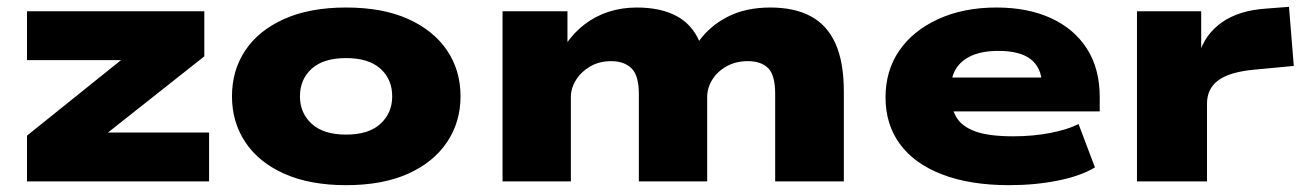

<svg xmlns="http://www.w3.org/2000/svg" viewBox="-20 -531 3817 562"><path d="M59 0V-134L394 -403L391 -355H59V-498H578V-366L239 -98L242 -143H592V0Z M993 11Q887 11 812 -22.5Q737 -56 698 -115Q659 -174 659 -249Q659 -325 698 -383.5Q737 -442 812 -475.5Q887 -509 993 -509Q1100 -509 1174.5 -475.5Q1249 -442 1288.5 -383.5Q1328 -325 1328 -249Q1328 -174 1288.5 -115Q1249 -56 1174.5 -22.5Q1100 11 993 11ZM993 -137Q1059 -137 1093.5 -168.5Q1128 -200 1128 -249Q1128 -299 1093.5 -330Q1059 -361 993 -361Q927 -361 892.5 -330Q858 -299 858 -249Q858 -200 892.5 -168.5Q927 -137 993 -137Z M1451 0V-498H1641V-401H1636Q1660 -436 1691.5 -460Q1723 -484 1761.5 -496.5Q1800 -509 1844 -509Q1913 -509 1959.5 -484.5Q2006 -460 2028 -408H2024Q2057 -455 2110 -482Q2163 -509 2235 -509Q2305 -509 2353 -483.5Q2401 -458 2425.5 -403.5Q2450 -349 2450 -262V0H2249V-256Q2249 -311 2228.5 -331.5Q2208 -352 2169 -352Q2134 -352 2107 -337Q2080 -322 2065 -298Q2050 -274 2050 -247V0H1850V-256Q1850 -310 1828.5 -331Q1807 -352 1769 -352Q1734 -352 1707.5 -336.5Q1681 -321 1666 -297Q1651 -273 1651 -247V0Z M2934 11Q2819 11 2737.5 -20.5Q2656 -52 2614 -109.5Q2572 -167 2572 -246Q2572 -324 2612 -382.5Q2652 -441 2726 -475Q2800 -509 2897 -509Q2988 -509 3056 -478Q3124 -447 3161.5 -388.5Q3199 -330 3199 -247V-205H2736V-304H3051L3030 -286Q3028 -334 2996.5 -358Q2965 -382 2903 -382Q2856 -382 2825 -368.5Q2794 -355 2778.5 -330Q2763 -305 2763 -269V-256Q2763 -216 2779 -188.5Q2795 -161 2834.5 -146.5Q2874 -132 2946 -132Q3004 -132 3055 -142Q3106 -152 3137 -168L3185 -41Q3144 -16 3077 -2.5Q3010 11 2934 11Z M3308 0V-498H3496V-370H3489Q3506 -430 3556.5 -465.5Q3607 -501 3688 -506L3753 -511L3767 -338L3650 -327Q3578 -320 3545.5 -295.5Q3513 -271 3513 -228V0Z"/></svg>

Font: Nunito Sans 10pt Expanded Black
Style: Regular
Weight: 900
Width: 7
Designer: Vernon Adams
Foundry: Vernon Adams
Version: Version 3.101;gftools[0.9.27]